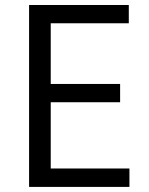

<svg xmlns="http://www.w3.org/2000/svg" viewBox="-20 -734 586 754"><path d="M488.3 -72.3V0H94.2V-714.4H485.8V-642.6H179.2V-404.3H451.7V-332.5H179.2V-72.3Z"/></svg>

Font: Lycee Sans
Style: Regular
Weight: 400
Designer: Justin Alvin
Foundry: Alkove Design
Version: Version 1.030